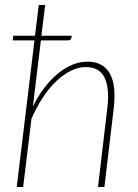

<svg xmlns="http://www.w3.org/2000/svg" viewBox="-20 -743 548 763"><path d="M110.5 -319Q130.5 -360.5 156 -393.8Q181.5 -427 209.5 -450.2Q237.5 -473.5 267.8 -485.8Q298 -498 328 -498Q360 -498 382.2 -485.5Q404.5 -473 417.2 -449.5Q430 -426 433.5 -391.8Q437 -357.5 432 -313.5L395 0H369.5L406.5 -313.5Q416 -391 395.8 -433.8Q375.5 -476.5 321 -476.5Q292 -476.5 262.2 -462Q232.5 -447.5 204.2 -421Q176 -394.5 150.8 -356.2Q125.5 -318 105 -271L72 0H46.5L117 -582.5H30.5L32.5 -601H119L134 -723H159.5L144.5 -601H265.5L263.5 -592Q262 -582.5 250 -582.5H142.5Z"/></svg>

Font: Lato ExtraLight
Style: Italic
Weight: 275
Italic angle: -7°
Designer: Lukasz Dziedzic with Adam Twardoch and Botio Nikoltchev
Foundry: tyPoland Lukasz Dziedzic
Version: Version 2.015; 2015-08-06; http://www.latofonts.com/